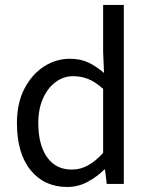

<svg xmlns="http://www.w3.org/2000/svg" viewBox="-20 -732 595 764"><path d="M247.6 12Q156.5 12 101.9 -54.7Q47.4 -121.4 47.4 -242.4Q47.4 -321.3 76.9 -378.5Q106.4 -435.7 154.3 -466.9Q202.3 -498.1 257.7 -498.1Q300.6 -498.1 331.5 -483.3Q362.4 -468.6 393.9 -441.8L390.4 -525.2V-712.4H472.7V0H404.8L397.8 -57.4H395.1Q366.9 -29.2 329.1 -8.6Q291.3 12 247.6 12ZM265.8 -57.2Q299.7 -57.2 330 -73.9Q360.4 -90.5 390.4 -123.6V-378.3Q359.6 -406.2 330.9 -417.6Q302.2 -428.9 271.9 -428.9Q233 -428.9 201.5 -405.7Q170.1 -382.5 151.2 -340.5Q132.4 -298.5 132.4 -243.2Q132.4 -155.9 167.2 -106.6Q202.1 -57.2 265.8 -57.2Z"/></svg>

Font: Source Sans 3
Style: Regular
Weight: 200
Designer: Paul D. Hunt
Foundry: Adobe
Version: Version 3.046;hotconv 1.0.118;makeotfexe 2.5.65603